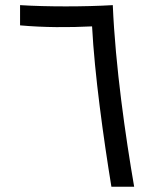

<svg xmlns="http://www.w3.org/2000/svg" viewBox="-20 -713 626 733"><path d="M405.3 0H492.2C459 -192.4 420.4 -460.4 410.6 -693.4C302.2 -687 158.2 -687 56.6 -693.4V-616.2C147.5 -607.9 243.2 -607.9 331.5 -612.3C340.8 -431.6 375 -185.5 405.3 0Z"/></svg>

Font: Cascadia Code SemiLight
Style: Regular
Weight: 350
Monospace: yes
Designer: Aaron Bell
Foundry: Saja Typeworks
Version: Version 2404.023